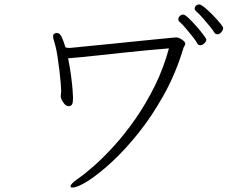

<svg xmlns="http://www.w3.org/2000/svg" viewBox="-20 -819 1040 857"><path d="M950 -666Q960 -666 968 -675.5Q976 -685 976 -694Q976 -699 962.5 -715.5Q949 -732 930 -751.5Q911 -771 894 -785Q877 -799 869 -799Q861 -799 855 -793.5Q849 -788 849 -780Q849 -774 855 -769Q866 -760 882.5 -741.5Q899 -723 914.5 -704Q930 -685 936 -675Q941 -666 950 -666ZM901 -643Q901 -646 888 -663.5Q875 -681 856.5 -702Q838 -723 821.5 -738.5Q805 -754 798 -754Q789 -754 782.5 -747.5Q776 -741 776 -733Q776 -726 781 -722Q792 -713 808.5 -693.5Q825 -674 840 -655Q855 -636 860 -626Q864 -617 874 -617Q883 -617 892 -625.5Q901 -634 901 -643ZM253 -415V-411Q253 -406 252 -400.5Q251 -395 251 -390Q251 -388 251.5 -386.5Q252 -385 252 -383Q254 -374 264 -359.5Q274 -345 287 -345Q290 -345 292 -346Q300 -348 303 -356Q306 -364 306 -383Q306 -390 304 -417Q302 -444 297 -482Q292 -520 284 -559H285Q292 -559 327.5 -562.5Q363 -566 415.5 -571.5Q468 -577 527 -583.5Q586 -590 640.5 -595Q695 -600 734 -603Q710 -514 671 -435.5Q632 -357 585.5 -290Q539 -223 491 -170Q443 -117 400 -79Q357 -41 326 -20Q295 2 295 12Q295 15 296 16.5Q297 18 304 18Q326 18 372 -11Q418 -40 477 -94Q536 -148 597 -224Q658 -300 711 -395Q764 -490 797 -599Q799 -607 803 -613Q807 -619 807 -624Q807 -632 792.5 -642Q778 -652 765 -652Q763 -652 737.5 -649.5Q712 -647 671 -643Q630 -639 581.5 -634Q533 -629 483.5 -624Q434 -619 392 -615Q350 -611 322.5 -608Q295 -605 291 -605H288Q280 -605 272 -608Q265 -632 257.5 -649Q250 -666 242 -670Q236 -672 233 -672Q227 -672 222 -668Q217 -666 217 -657Q217 -648 220.5 -638Q224 -628 225 -623Q231 -603 236 -571.5Q241 -540 245 -506.5Q249 -473 251 -448Q253 -423 253 -415Z"/></svg>

Font: Klee One
Style: Regular
Weight: 400
Designer: Fontworks Inc.
Foundry: Fontworks Inc.
Version: Version 1.100